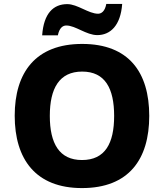

<svg xmlns="http://www.w3.org/2000/svg" viewBox="-20 -949 836 979"><path d="M195 -769H275C283 -808 301 -819 318 -819C365 -819 420 -770 476 -770C542 -770 595 -818 603 -929H522C515 -890 496 -879 480 -879C432 -879 375 -928 323 -928C253 -928 203 -882 195 -769ZM741 -358C741 -580 637 -725 399 -725C162 -725 55 -580 55 -359C55 -137 162 10 398 10C637 10 741 -137 741 -358ZM234 -358C234 -498 282 -584 399 -584C516 -584 562 -498 562 -358C562 -218 516 -133 398 -133C282 -133 234 -218 234 -358Z"/></svg>

Font: Noto Sans Gurmukhi ExtraBold
Style: Regular
Weight: 800
Designer: Jelle Bosma - Monotype Design Team
Foundry: Monotype Imaging Inc.
Version: Version 2.004